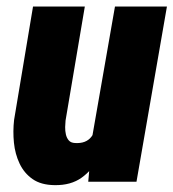

<svg xmlns="http://www.w3.org/2000/svg" viewBox="-20 -548 523 579"><path d="M258.3 -136.7 326.7 -528.3H483.4L391.6 0H246.1ZM287.1 -238.3 321.8 -238.8Q317.9 -200.7 308.1 -156.7Q298.3 -112.8 278.8 -74.5Q259.3 -36.1 226.6 -12.5Q193.8 11.2 144.5 10.3Q103.5 9.8 78.1 -8.1Q52.7 -25.9 39.1 -54.7Q25.4 -83.5 22 -117.9Q18.6 -152.3 22.5 -186.5L79.6 -528.3H235.8L177.7 -184.6Q176.8 -176.3 176.5 -164.8Q176.3 -153.3 178.7 -142.6Q181.2 -131.8 187.5 -124.5Q193.8 -117.2 206.5 -116.7Q239.3 -114.7 255.4 -135.3Q271.5 -155.8 277.8 -184.8Q284.2 -213.9 287.1 -238.3Z"/></svg>

Font: Roboto Condensed Black
Style: Italic
Weight: 900
Italic angle: -12°
Designer: Christian Robertson
Foundry: Google
Version: Version 3.008; 2023